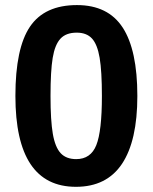

<svg xmlns="http://www.w3.org/2000/svg" viewBox="-20 -718 596 748"><path d="M515.1 -344.2Q515.1 -169.4 455.3 -79.8Q395.5 9.8 275.9 9.8Q40 9.8 40 -344.2Q40 -530.3 96.9 -614.3Q153.8 -698.2 279.8 -698.2Q400.9 -698.2 458 -610.6Q515.1 -522.9 515.1 -344.2ZM377 -344.2Q377 -440.4 368.2 -492.7Q359.4 -544.9 338.4 -567.9Q317.4 -590.8 278.8 -590.8Q237.3 -590.8 215.6 -567.4Q193.8 -543.9 185.3 -492.7Q176.8 -441.4 176.8 -344.2Q176.8 -248.5 185.8 -196.5Q194.8 -144.5 216.3 -121.3Q237.8 -98.1 276.9 -98.1Q333.5 -98.1 355.2 -152.6Q377 -207 377 -344.2Z"/></svg>

Font: Libra Sans Modern
Style: Bold
Weight: 700
Foundry: Stefan Peev, Context Ltd
Version: Version 1.000